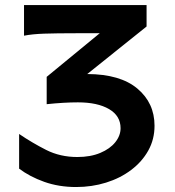

<svg xmlns="http://www.w3.org/2000/svg" viewBox="-20 -733 699 765"><path d="M166 -426.8 377.4 -600.6H283.2Q203.6 -600.6 155.8 -598.9Q107.9 -597.2 75.7 -590.8V-712.9H564V-627.4L327.6 -438Q459 -437.5 527.3 -380.1Q595.7 -322.8 595.7 -231.9Q595.7 -177.7 570.8 -133.1Q545.9 -88.4 502.4 -55.7Q459 -22.9 402.6 -5.4Q346.2 12.2 283.2 12.2Q214.4 12.2 156.2 -8.5Q98.1 -29.3 56.2 -61V-199.2Q107.9 -164.1 163.8 -135.7Q219.7 -107.4 288.1 -107.4Q340.8 -107.4 379.6 -123.8Q418.5 -140.1 439.5 -166.5Q460.4 -192.9 460.4 -222.2Q460.4 -271.5 414.6 -298.3Q368.7 -325.2 290.5 -325.2Q235.8 -325.2 166 -317.9Z"/></svg>

Font: Andika
Style: Bold
Weight: 700
Designer: Victor Gaultney, Annie Olsen, Julie Remington, Don Collingsworth, Eric Hays, Becca Hirsbrunner
Foundry: SIL International
Version: Version 6.101